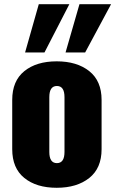

<svg xmlns="http://www.w3.org/2000/svg" viewBox="-20 -880 547 911"><path d="M291 -631 357 -860H507L384 -631ZM99 -631 164 -860H309L191 -631ZM38 -172V-406Q38 -496 95.5 -542.5Q153 -589 249 -589Q345 -589 403.5 -542.5Q462 -496 462 -406V-172Q462 -82 403.5 -35.5Q345 11 249 11Q153 11 95.5 -35.5Q38 -82 38 -172ZM286 -159V-419Q286 -472 250 -472Q214 -472 214 -419V-159Q214 -106 250 -106Q286 -106 286 -159Z"/></svg>

Font: Oswald Heavy
Style: Regular
Weight: 400
Designer: Vernon Adams
Foundry: Vernon Adams
Version: Version 4.101